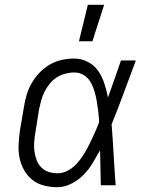

<svg xmlns="http://www.w3.org/2000/svg" viewBox="-20 -772 640 800"><path d="M219 8Q190 8 163 1Q136 -6 115 -22.5Q94 -39 80.5 -63Q67 -87 61.5 -114Q56 -141 57.5 -170Q59 -199 63 -228L80 -328Q84 -353 91.5 -378Q99 -403 112.5 -426.5Q126 -450 145.5 -470Q165 -490 188.5 -503.5Q212 -517 238 -522.5Q264 -528 289 -528Q320 -528 346.5 -514Q373 -500 389.5 -476Q406 -452 415 -423.5Q424 -395 430 -366Q444 -405 457.5 -443.5Q471 -482 484 -520H546Q521 -454 496.5 -387Q472 -320 445 -254Q450 -191 453.5 -127Q457 -63 462 0H400Q399 -37 398.5 -73.5Q398 -110 397 -146Q382 -119 366 -92.5Q350 -66 328 -43.5Q306 -21 277 -6.5Q248 8 219 8ZM220 -50Q243 -50 265 -62.5Q287 -75 303 -93.5Q319 -112 331.5 -133Q344 -154 354.5 -175.5Q365 -197 375 -219Q385 -241 393 -263Q392 -285 389.5 -306.5Q387 -328 383.5 -349Q380 -370 374 -390.5Q368 -411 358 -429Q348 -447 330 -458.5Q312 -470 290 -470Q271 -470 252 -465Q233 -460 216.5 -449.5Q200 -439 187.5 -423.5Q175 -408 166 -390.5Q157 -373 152 -355Q147 -337 143 -318L127 -218Q124 -199 122.5 -179.5Q121 -160 123.5 -141.5Q126 -123 132.5 -105.5Q139 -88 151.5 -75Q164 -62 182 -56Q200 -50 220 -50ZM309 -600 346 -752H414L365 -600Z"/></svg>

Font: Iosevka HT Light Extended
Style: Italic
Weight: 300
Width: 7
Italic angle: -9°
Monospace: yes
Designer: Belleve Invis
Foundry: Belleve Invis
Version: Version 32.3.0; ttfautohint (v1.8.4)